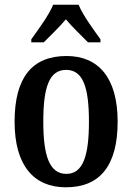

<svg xmlns="http://www.w3.org/2000/svg" viewBox="-20 -786 562 816"><path d="M113 -619V-606H166C193 -634 233 -671 260 -704C286 -672 329 -632 354 -606H407V-619C380 -657 332 -721 314 -766H206C188 -721 140 -657 113 -619ZM260 10C404 10 480 -81 480 -269C480 -457 397 -548 263 -548C117 -548 42 -457 42 -269C42 -81 125 10 260 10ZM262 -47C190 -47 164 -124 164 -269C164 -415 189 -489 261 -489C333 -489 358 -415 358 -269C358 -124 333 -47 262 -47Z"/></svg>

Font: Noto Serif Ethiopic Condensed SemiBold
Style: Regular
Weight: 600
Width: 3
Designer: Monotype Design Team
Foundry: Monotype Imaging Inc.
Version: Version 2.102